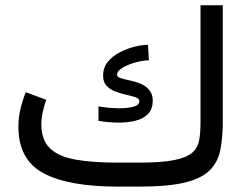

<svg xmlns="http://www.w3.org/2000/svg" viewBox="-20 -692 921 712"><path d="M417.5 -88.9H494.6Q580.1 -88.9 627.2 -98.6Q674.3 -108.4 694.6 -127.4Q714.8 -146.5 719.2 -175Q723.6 -203.6 723.6 -240.7V-672.4H806.2V-242.2Q806.2 -181.6 797.1 -136.2Q788.1 -90.8 757.8 -60.5Q727.5 -30.3 665.5 -15.1Q603.5 0 498 0H417.5Q233.9 0 141.1 -49.8Q48.3 -99.6 48.3 -222.2Q48.3 -255.9 55.9 -288.1Q63.5 -320.3 75.7 -350.1L151.4 -321.8Q143.6 -300.3 138.4 -275.9Q133.3 -251.5 133.3 -229.5Q133.8 -172.4 165.5 -141.8Q197.3 -111.3 260.3 -100.1Q323.2 -88.9 417.5 -88.9ZM345.2 -297.9Q358.9 -294.9 380.1 -292.7Q401.4 -290.5 423.3 -290.5Q451.7 -290.5 474.1 -296.1Q496.6 -301.8 496.6 -317.4Q496.6 -326.7 482.9 -331.3Q469.2 -335.9 449.2 -340.3Q429.2 -344.7 409.2 -352.1Q389.2 -359.4 375.7 -373.3Q362.3 -387.2 362.3 -411.1Q362.3 -441.4 379.9 -462.9Q397.5 -484.4 424.6 -498.3Q451.7 -512.2 479.7 -519Q507.8 -525.9 528.8 -525.9L532.2 -468.3Q511.7 -468.3 483.9 -460.9Q456.1 -453.6 435.1 -441.2Q414.1 -428.7 414.1 -414.6Q414.1 -406.2 427.7 -402.1Q441.4 -397.9 461.4 -393.8Q481.4 -389.6 501.2 -381.6Q521 -373.5 533.2 -358.4Q546.4 -342.8 546.4 -319.3Q546.4 -287.1 528.8 -269.3Q511.2 -251.5 482.7 -244.4Q454.1 -237.3 421.4 -237.3Q402.3 -237.3 383.1 -239Q363.8 -240.7 345.2 -243.7Z"/></svg>

Font: Vazirmatn FD
Style: Regular
Weight: 400
Designer: Saber Rastikerdar
Foundry: Saber Rastikerdar
Version: Version 33.001